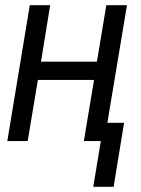

<svg xmlns="http://www.w3.org/2000/svg" viewBox="-20 -540 540 735"><path d="M337 175 366 0H301L340 -234H125L86 0H8L94 -520H172L137 -304H351L387 -520H466L391 -70H455L415 175Z"/></svg>

Font: Iosevka SS04
Style: Italic
Weight: 400
Italic angle: -9°
Monospace: yes
Designer: Belleve Invis
Foundry: Belleve Invis
Version: Version 19.0.0; ttfautohint (v1.8.4)